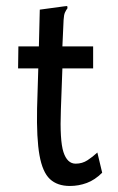

<svg xmlns="http://www.w3.org/2000/svg" viewBox="-20 -606 390 637"><path d="M212 11Q170 11 145.5 -12Q121 -35 111 -91Q101 -147 103 -246L107 -379H40L41 -452H109L112 -574L193 -585L203 -586L204 -579Q199 -572 195.5 -564.5Q192 -557 191 -540L187 -452H289V-379H187L182 -243Q178 -140 190.5 -101.5Q203 -63 231 -63Q253 -63 270.5 -74.5Q288 -86 303 -100L319 -33Q295 -9 268 1Q241 11 212 11Z"/></svg>

Font: Inconsolata ExtraCondensed SemiBold
Style: Regular
Weight: 600
Width: 2
Monospace: yes
Designer: Raph Levien, Cyreal, Brenton Simpson
Foundry: Raph Levien, Cyreal, Google
Version: Version 3.001; ttfautohint (v1.8.2.53-6de2)